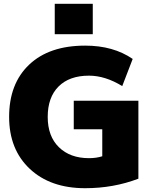

<svg xmlns="http://www.w3.org/2000/svg" viewBox="-20 -980 811 1010"><path d="M268 -800V-960H468V-800ZM368 -450H708V-40Q577 10 428 10Q245 10 136.5 -92Q28 -194 28 -365Q28 -540 133.5 -640Q239 -740 428 -740Q576 -740 678 -670L623 -527Q534 -582 448 -582Q345 -582 288 -525Q231 -468 231 -365Q231 -263 290 -205.5Q349 -148 448 -148Q487 -148 518 -158V-300H368Z"/></svg>

Font: Mplus 1p Black
Style: Regular
Weight: 900
Version: Version 1.061